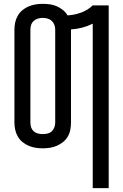

<svg xmlns="http://www.w3.org/2000/svg" viewBox="-20 -763 640 998"><path d="M462 215V-640Q436 -627 407.5 -619.5Q379 -612 349 -610V-126Q349 -107 345.5 -88.5Q342 -70 332.5 -53.5Q323 -37 308 -25Q293 -13 276 -5.5Q259 2 240 5Q221 8 202 8Q183 8 164.5 5Q146 2 128.5 -5.5Q111 -13 96.5 -25Q82 -37 72.5 -53.5Q63 -70 59 -88.5Q55 -107 55 -126V-609Q55 -628 59 -646.5Q63 -665 72.5 -681.5Q82 -698 96.5 -710Q111 -722 128.5 -729.5Q146 -737 164.5 -740Q183 -743 202 -743Q221 -743 239.5 -740.5Q258 -738 275 -730.5Q292 -723 307 -711Q322 -699 331 -683Q367 -685 401.5 -697.5Q436 -710 462 -735H545V215ZM202 -66Q215 -66 227.5 -69Q240 -72 249 -80.5Q258 -89 262.5 -101Q267 -113 267 -126V-609Q267 -622 262.5 -634Q258 -646 249 -654.5Q240 -663 227.5 -666.5Q215 -670 202 -670Q190 -670 177.5 -666.5Q165 -663 155.5 -654.5Q146 -646 142 -634Q138 -622 138 -609V-126Q138 -113 142 -101Q146 -89 155.5 -80.5Q165 -72 177.5 -69Q190 -66 202 -66Z"/></svg>

Font: Iosevka Fixed Extended
Style: Regular
Weight: 400
Width: 7
Monospace: yes
Designer: Belleve Invis
Foundry: Belleve Invis
Version: Version 24.1.1; ttfautohint (v1.8.4)